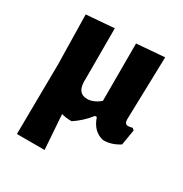

<svg xmlns="http://www.w3.org/2000/svg" viewBox="-154 -590 855 895"><g transform="rotate(30 273.0 -142.5)"><path d="M60 185 64 -191 59 -458 209 -470V-190L208 -184L209 -185Q209 -120 261 -120Q295 -120 330 -149V-458L480 -470L471 -132Q471 -106 490 -106Q500 -106 513 -110L523 -101L509 -18Q467 9 423 9Q365 -3 343 -70H333Q298 -25 251 6Q218 6 196 -1L209 185Z"/></g></svg>

Font: Alegreya Sans ExtraBold
Style: Regular
Weight: 800
Designer: Juan Pablo del Peral
Foundry: Huerta Tipografica
Version: Version 2.007